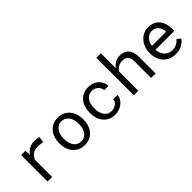

<svg xmlns="http://www.w3.org/2000/svg" viewBox="142 -1728 2715 2715"><g transform="rotate(-45 1500.0 -370.0)"><path d="M431.2 -538.1Q373.5 -538.1 328.4 -512.9Q283.2 -487.8 251 -444.3L250.5 -457.5L246.6 -528.3H160.6V0H251.5V-338.9Q260.3 -363.3 273.7 -383.1Q287.1 -402.8 305.2 -416.5Q325.2 -432.1 352.1 -440.2Q378.9 -448.2 412.1 -448.2Q438 -448.2 461.7 -445.6Q485.4 -442.9 511.7 -437L523.9 -525.4Q510.3 -531.2 483.2 -534.7Q456.1 -538.1 431.2 -538.1Z M659.7 -269V-258.3Q659.7 -201.2 676.3 -152.3Q692.9 -103.5 724.1 -67.4Q754.9 -31.2 799.6 -10.7Q844.2 9.8 900.4 9.8Q956.1 9.8 1000.5 -10.7Q1044.9 -31.2 1076.2 -67.4Q1106.9 -103.5 1123.5 -152.3Q1140.1 -201.2 1140.1 -258.3V-269Q1140.1 -326.2 1123.5 -375.2Q1106.9 -424.3 1076.2 -460.4Q1044.9 -496.6 1000.2 -517.3Q955.6 -538.1 899.4 -538.1Q843.8 -538.1 799.3 -517.3Q754.9 -496.6 724.1 -460.4Q692.9 -424.3 676.3 -375.2Q659.7 -326.2 659.7 -269ZM750 -258.3V-269Q750 -307.6 759.3 -343Q768.6 -378.4 787.6 -405.3Q806.2 -432.1 834 -448Q861.8 -463.9 899.4 -463.9Q937 -463.9 965.1 -448Q993.2 -432.1 1012.2 -405.3Q1030.8 -378.4 1040.3 -343Q1049.8 -307.6 1049.8 -269V-258.3Q1049.8 -219.2 1040.5 -183.8Q1031.2 -148.4 1012.7 -121.6Q993.7 -94.7 965.6 -79.1Q937.5 -63.5 900.4 -63.5Q862.8 -63.5 834.5 -79.1Q806.2 -94.7 787.6 -121.6Q768.6 -148.4 759.3 -183.8Q750 -219.2 750 -258.3Z M1510.3 -63.5Q1467.8 -63.5 1439.2 -80.3Q1410.6 -97.2 1393.6 -124.5Q1376 -151.4 1368.4 -185.3Q1360.8 -219.2 1360.8 -253.9V-274.4Q1360.8 -308.6 1368.4 -342.3Q1376 -376 1393.6 -403.3Q1411.1 -430.2 1439.7 -447Q1468.3 -463.9 1510.3 -463.9Q1537.6 -463.9 1561.3 -454.6Q1585 -445.3 1602.1 -429.2Q1619.1 -413.1 1629.2 -391.8Q1639.2 -370.6 1639.6 -346.7H1725.1Q1725.1 -386.7 1709 -421.9Q1692.9 -457 1664.6 -482.9Q1635.7 -508.3 1596.4 -523.2Q1557.1 -538.1 1510.3 -538.1Q1450.2 -538.1 1405.3 -516.6Q1360.4 -495.1 1330.6 -459Q1300.3 -422.4 1285.2 -374.5Q1270 -326.7 1270 -274.4V-253.9Q1270 -201.2 1285.2 -153.6Q1300.3 -106 1330.6 -69.8Q1360.4 -33.2 1405.3 -11.7Q1450.2 9.8 1510.3 9.8Q1552.2 9.8 1590.8 -4.6Q1629.4 -19 1659.2 -43.5Q1689 -67.4 1706.8 -99.4Q1724.6 -131.3 1725.1 -166.5H1639.6Q1639.2 -144.5 1628.2 -125.7Q1617.2 -106.9 1599.1 -93.3Q1581.1 -79.1 1557.9 -71.3Q1534.7 -63.5 1510.3 -63.5Z M1975.6 -449.7V-750H1885.3V0H1975.6V-383.8Q1985.4 -399.4 1997.8 -412.4Q2010.3 -425.3 2024.9 -435.1Q2043.5 -447.8 2065.4 -454.6Q2087.4 -461.4 2111.8 -461.4Q2141.6 -461.9 2164.6 -453.4Q2187.5 -444.8 2202.6 -427.7Q2216.8 -412.1 2224.1 -388.4Q2231.4 -364.7 2231.4 -333.5V0H2321.8V-332.5Q2321.8 -385.7 2308.8 -424.6Q2295.9 -463.4 2272 -488.8Q2248 -514.2 2214.1 -526.1Q2180.2 -538.1 2138.7 -538.1Q2106.9 -537.6 2078.9 -528.8Q2050.8 -520 2027.3 -502.9Q2012.7 -492.7 1999.5 -479.2Q1986.3 -465.8 1975.6 -449.7Z M2718.8 9.8Q2795.9 9.8 2848.4 -21.2Q2900.9 -52.2 2927.2 -92.3L2872.1 -135.3Q2847.2 -103 2809.6 -83.5Q2772 -64 2723.6 -64Q2687 -64 2656.7 -77.6Q2626.5 -91.3 2605 -115.2Q2584 -137.7 2572 -167Q2560.1 -196.3 2556.6 -234.9V-238.3H2934.1V-278.8Q2934.1 -334 2920.2 -381.3Q2906.2 -428.7 2877.9 -463.9Q2849.6 -498.5 2806.9 -518.3Q2764.2 -538.1 2707 -538.1Q2661.6 -538.1 2618.4 -519.5Q2575.2 -501 2541.5 -466.3Q2507.3 -431.2 2486.8 -380.6Q2466.3 -330.1 2466.3 -266.1V-245.6Q2466.3 -190.4 2484.9 -143.6Q2503.4 -96.7 2536.6 -62.5Q2569.8 -28.3 2616.5 -9.3Q2663.1 9.8 2718.8 9.8ZM2707 -463.9Q2741.7 -463.9 2766.8 -451.2Q2792 -438.5 2808.6 -418Q2825.2 -397.5 2834.5 -369.4Q2843.8 -341.3 2843.8 -316.9V-312.5H2559.6Q2564.9 -349.1 2578.4 -377.2Q2591.8 -405.3 2611.3 -424.8Q2630.9 -443.8 2655.3 -453.9Q2679.7 -463.9 2707 -463.9Z"/></g></svg>

Font: Roboto Mono
Style: Regular
Weight: 400
Monospace: yes
Designer: Google
Version: Version 3.000